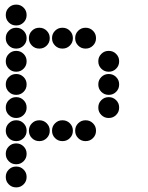

<svg xmlns="http://www.w3.org/2000/svg" viewBox="-20 -615 640 830"><path d="M49 -595Q31 -595 18 -582Q5 -569 5 -551V-549Q5 -531 18 -518Q31 -505 49 -505H51Q69 -505 82 -518Q95 -531 95 -549V-551Q95 -569 82 -582Q69 -595 51 -595ZM49 -495Q31 -495 18 -482Q5 -469 5 -451V-449Q5 -431 18 -418Q31 -405 49 -405H51Q69 -405 82 -418Q95 -431 95 -449V-451Q95 -469 82 -482Q69 -495 51 -495ZM149 -495Q131 -495 118 -482Q105 -469 105 -451V-449Q105 -431 118 -418Q131 -405 149 -405H151Q169 -405 182 -418Q195 -431 195 -449V-451Q195 -469 182 -482Q169 -495 151 -495ZM249 -495Q231 -495 218 -482Q205 -469 205 -451V-449Q205 -431 218 -418Q231 -405 249 -405H251Q269 -405 282 -418Q295 -431 295 -449V-451Q295 -469 282 -482Q269 -495 251 -495ZM349 -495Q331 -495 318 -482Q305 -469 305 -451V-449Q305 -431 318 -418Q331 -405 349 -405H351Q369 -405 382 -418Q395 -431 395 -449V-451Q395 -469 382 -482Q369 -495 351 -495ZM49 -395Q31 -395 18 -382Q5 -369 5 -351V-349Q5 -331 18 -318Q31 -305 49 -305H51Q69 -305 82 -318Q95 -331 95 -349V-351Q95 -369 82 -382Q69 -395 51 -395ZM449 -395Q431 -395 418 -382Q405 -369 405 -351V-349Q405 -331 418 -318Q431 -305 449 -305H451Q469 -305 482 -318Q495 -331 495 -349V-351Q495 -369 482 -382Q469 -395 451 -395ZM49 -295Q31 -295 18 -282Q5 -269 5 -251V-249Q5 -231 18 -218Q31 -205 49 -205H51Q69 -205 82 -218Q95 -231 95 -249V-251Q95 -269 82 -282Q69 -295 51 -295ZM449 -295Q431 -295 418 -282Q405 -269 405 -251V-249Q405 -231 418 -218Q431 -205 449 -205H451Q469 -205 482 -218Q495 -231 495 -249V-251Q495 -269 482 -282Q469 -295 451 -295ZM49 -195Q31 -195 18 -182Q5 -169 5 -151V-149Q5 -131 18 -118Q31 -105 49 -105H51Q69 -105 82 -118Q95 -131 95 -149V-151Q95 -169 82 -182Q69 -195 51 -195ZM449 -195Q431 -195 418 -182Q405 -169 405 -151V-149Q405 -131 418 -118Q431 -105 449 -105H451Q469 -105 482 -118Q495 -131 495 -149V-151Q495 -169 482 -182Q469 -195 451 -195ZM49 -95Q31 -95 18 -82Q5 -69 5 -51V-49Q5 -31 18 -18Q31 -5 49 -5H51Q69 -5 82 -18Q95 -31 95 -49V-51Q95 -69 82 -82Q69 -95 51 -95ZM149 -95Q131 -95 118 -82Q105 -69 105 -51V-49Q105 -31 118 -18Q131 -5 149 -5H151Q169 -5 182 -18Q195 -31 195 -49V-51Q195 -69 182 -82Q169 -95 151 -95ZM249 -95Q231 -95 218 -82Q205 -69 205 -51V-49Q205 -31 218 -18Q231 -5 249 -5H251Q269 -5 282 -18Q295 -31 295 -49V-51Q295 -69 282 -82Q269 -95 251 -95ZM349 -95Q331 -95 318 -82Q305 -69 305 -51V-49Q305 -31 318 -18Q331 -5 349 -5H351Q369 -5 382 -18Q395 -31 395 -49V-51Q395 -69 382 -82Q369 -95 351 -95ZM49 5Q31 5 18 18Q5 31 5 49V51Q5 69 18 82Q31 95 49 95H51Q69 95 82 82Q95 69 95 51V49Q95 31 82 18Q69 5 51 5ZM49 105Q31 105 18 118Q5 131 5 149V151Q5 169 18 182Q31 195 49 195H51Q69 195 82 182Q95 169 95 151V149Q95 131 82 118Q69 105 51 105Z"/></svg>

Font: Doto Black Rounded Black
Style: Regular
Weight: 900
Monospace: yes
Version: Version 1.000